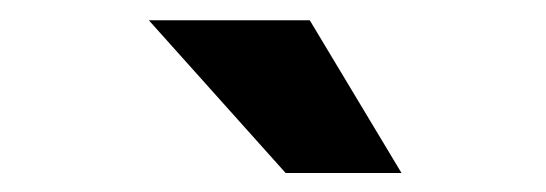

<svg xmlns="http://www.w3.org/2000/svg" viewBox="-20 -748 552 194"><path d="M268.6 -573.2 130.4 -727.5H293L385.7 -573.2Z"/></svg>

Font: Inter Display Extra Bold
Style: Regular
Weight: 800
Designer: Rasmus Andersson
Foundry: rsms
Version: Version 4.000;git-4fc901f